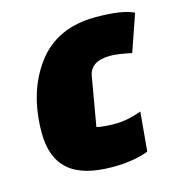

<svg xmlns="http://www.w3.org/2000/svg" viewBox="-85 -591 636 682"><g transform="rotate(-15 233.0 -250.0)"><path d="M393 -150 380 -6Q325 15 248 15Q138 15 86.5 -30.5Q35 -76 35 -167Q35 -316 109 -415.5Q183 -515 326 -515Q424 -515 466 -494L419 -358Q369 -369 341 -369Q268 -369 259 -316L228 -137Q254 -131 297.5 -131Q341 -131 393 -150Z"/></g></svg>

Font: Changa One
Style: Italic
Weight: 400
Italic angle: -12°
Designer: Eduardo Rodriguez Tunni
Foundry: Eduardo Rodriguez Tunni
Version: Version 1.003